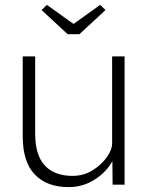

<svg xmlns="http://www.w3.org/2000/svg" viewBox="-20 -756 602 786"><path d="M261 10Q172 10 122.5 -41.5Q73 -93 73 -198V-525H124V-209Q124 -121 163.5 -78.5Q203 -36 277 -36Q322 -36 358.5 -58.5Q395 -81 417 -112Q439 -143 439 -170V-525H490V0H441L440 -96Q415 -51 367 -20.5Q319 10 261 10ZM257 -616 150 -715 172 -736 281 -658 390 -736 412 -715 305 -616Z"/></svg>

Font: Readex Pro ExtraLight
Style: Regular
Weight: 200
Designer: Bonnie Shaver-Troup, Thomas Jockin
Foundry: Lexend
Version: Version 1.203; ttfautohint (v1.8.3)